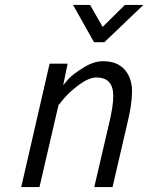

<svg xmlns="http://www.w3.org/2000/svg" viewBox="-20 -758 601 778"><path d="M397 -510Q455 -510 485 -476Q515 -442 515 -388Q515 -334 495 -254L436 0H362L420 -249Q439 -325 439 -369Q439 -444 371 -444Q341 -444 302.5 -416Q264 -388 240 -360L217 -332L140 0H66L181 -500H254L236 -413Q245 -424 259.5 -440Q274 -456 316.5 -483Q359 -510 397 -510ZM403 -587H361L276 -738H345L396 -649L486 -738H561Z"/></svg>

Font: TitilliumWebItalic
Style: Italic
Weight: 400
Italic angle: -13°
Version: Version 1.001;PS 57.000;hotconv 1.0.70;makeotf.lib2.5.55311